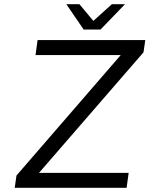

<svg xmlns="http://www.w3.org/2000/svg" viewBox="-20 -890 708 910"><path d="M165 -70.8H589.8L580.1 0H49.8L58.1 -58.1L552.2 -628.9H148.4L158.2 -700.2H668.5L660.2 -642.1ZM572.3 -870.1 456.5 -750H376.5L294.4 -870.1H356.4L422.4 -791L510.3 -870.1Z"/></svg>

Font: Fivo Sans
Style: Italic
Weight: 400
Designer: Alexander Slobzheninov
Foundry: Alexander Slobzheninov
Version: 1.0